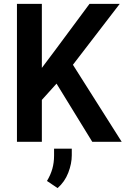

<svg xmlns="http://www.w3.org/2000/svg" viewBox="-20 -731 647 990"><path d="M271.5 -299.8 455.6 0H607.4L356 -397L597.2 -710.9H441.4L260.7 -467.3L195.8 -380.9V-710.9H67.4V0H195.8V-215.8ZM350.1 69.8V35.6H258.8V71.3Q258.8 107.9 249.8 139.6Q240.7 171.4 222.2 202.1L276.9 238.8Q314 206.5 332 159.7Q350.1 112.8 350.1 69.8Z"/></svg>

Font: Roboto Mono SemiBold
Style: Regular
Weight: 600
Monospace: yes
Designer: Google
Version: Version 3.000